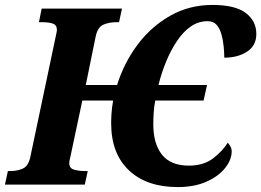

<svg xmlns="http://www.w3.org/2000/svg" viewBox="-41 -749 1060 779"><path d="M680 10Q554 10 482 -58Q410 -126 410 -249Q410 -267 411.5 -290Q413 -313 418 -341H293L245 -115Q243 -106 241.5 -99.5Q240 -93 240 -87Q240 -66 260 -60.5Q280 -55 303 -55H315L303 0H-21L-9 -55H2Q29 -55 51.5 -65Q74 -75 82 -112L183 -591Q190 -623 190 -627Q190 -647 174 -653Q158 -659 128 -659H117L128 -714H454L442 -659H431Q402 -659 378.5 -649Q355 -639 347 -600L307 -404H434Q462 -494 517 -567.5Q572 -641 649.5 -685Q727 -729 821 -729Q913 -729 956 -696.5Q999 -664 999 -611Q999 -564 961.5 -539.5Q924 -515 869 -515Q869 -535 866.5 -560.5Q864 -586 857.5 -609.5Q851 -633 838 -648Q825 -663 801 -663Q764 -663 733 -641.5Q702 -620 677 -582.5Q652 -545 633 -499Q614 -453 602 -404H799L785 -341H589Q584 -317 582.5 -292Q581 -267 581 -245Q581 -165 616.5 -121Q652 -77 725 -77Q785 -77 823.5 -106.5Q862 -136 883 -170Q888 -165 893.5 -155.5Q899 -146 899 -135Q899 -101 872.5 -67.5Q846 -34 797 -12Q748 10 680 10Z"/></svg>

Font: Noto Serif Condensed ExtraBold
Style: Italic
Weight: 800
Width: 3
Italic angle: -12°
Designer: Monotype Design Team
Foundry: Monotype Imaging Inc.
Version: Version 2.014; ttfautohint (v1.8.4.7-5d5b)